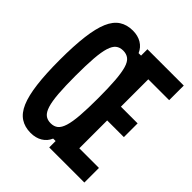

<svg xmlns="http://www.w3.org/2000/svg" viewBox="-228 -953 1106 1106"><g transform="rotate(45 325.0 -400.0)"><path d="M209 17Q161 17 126.5 -5.5Q92 -28 71 -77Q50 -126 40 -206Q30 -286 30 -400Q30 -514 40 -594Q50 -674 71 -723Q92 -772 126.5 -794.5Q161 -817 209 -817Q250 -817 280 -799Q310 -781 324 -748H344V-800H640V-681H470V-458H606V-346H470V-119H630V0H344V-52H324Q310 -19 280 -1Q250 17 209 17ZM251 -104Q278 -104 295.5 -118Q313 -132 323.5 -165.5Q334 -199 338.5 -256.5Q343 -314 343 -400Q343 -486 338.5 -543.5Q334 -601 324 -634.5Q314 -668 296 -682Q278 -696 251 -696Q224 -696 206.5 -682Q189 -668 178.5 -634.5Q168 -601 163.5 -543.5Q159 -486 159 -400Q159 -314 163.5 -256.5Q168 -199 178.5 -165.5Q189 -132 206.5 -118Q224 -104 251 -104Z"/></g></svg>

Font: Martian Mono SemiCondensed Medium
Style: Regular
Weight: 500
Width: 4
Designer: Roman Shamin
Foundry: Evil Martians
Version: Version 1.000